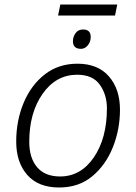

<svg xmlns="http://www.w3.org/2000/svg" viewBox="-20 -824 604 853"><path d="M243 9Q330 9 390 -41Q450 -91 481.5 -170Q513 -249 513 -337Q513 -428 464 -484.5Q415 -541 324 -541Q240 -541 179 -493.5Q118 -446 85 -367Q52 -288 52 -195Q52 -103 101 -47Q150 9 243 9ZM247 -40Q180 -40 145 -81Q110 -122 110 -194Q110 -323 169.5 -407.5Q229 -492 323 -492Q392 -492 423.5 -447.5Q455 -403 455 -343Q455 -210 397 -125Q339 -40 247 -40ZM238 -755H491L501 -804H248ZM340 -607Q357 -607 370 -622.5Q383 -638 383 -660Q383 -693 349 -693Q327 -693 315.5 -676.5Q304 -660 304 -641Q304 -607 340 -607Z"/></svg>

Font: Noto Sans UI Light
Style: Italic
Weight: 300
Italic angle: -12°
Designer: Monotype Design Team
Foundry: Monotype Imaging Inc.
Version: Version 1.901